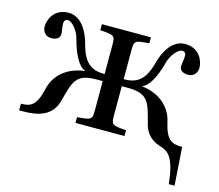

<svg xmlns="http://www.w3.org/2000/svg" viewBox="-92 -590 989 866"><g transform="rotate(15 402.0 -157.0)"><path d="M25 11H44C111 11 178 -4 198 -81C223 -179 232 -214 329 -214H355V-82C355 -34 353 -32 285 -27V0H514V-27C446 -32 444 -34 444 -82V-214H470C567 -214 576 -179 601 -81C612 -35 641 -11 676 1C714 13 749 22 763 158H790L778 -20H774C727 -20 702 -34 684 -114C671 -174 620 -227 534 -237V-239C558 -245 589 -292 608 -367C616 -401 646 -439 666 -439C680 -439 684 -429 684 -420C684 -401 679 -382 679 -371C679 -351 695 -341 719 -341C752 -341 761 -369 761 -384C761 -414 741 -472 671 -472C615 -472 580 -415 565 -359C550 -303 528 -247 450 -247H444V-379C444 -427 446 -428 514 -433V-461H285V-433C353 -428 355 -427 355 -379V-247H349C271 -247 249 -303 234 -359C219 -415 184 -472 128 -472C58 -472 38 -414 38 -384C38 -369 47 -341 80 -341C104 -341 120 -351 120 -371C120 -382 115 -401 115 -420C115 -429 119 -439 133 -439C153 -439 183 -401 191 -367C210 -292 241 -245 265 -239V-237C179 -227 128 -174 115 -114C97 -34 72 -20 25 -20Z"/></g></svg>

Font: erewhon
Style: Regular
Weight: 400
Version: Version 1.0.0